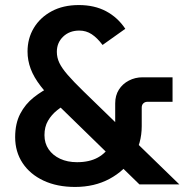

<svg xmlns="http://www.w3.org/2000/svg" viewBox="-20 -730 748 760"><path d="M532 0 215 -309Q169 -353 141.5 -388.5Q114 -424 101.5 -457.5Q89 -491 89 -526Q89 -578 114 -619.5Q139 -661 184.5 -685.5Q230 -710 292 -710Q354 -710 400 -685.5Q446 -661 476 -616L386 -552Q365 -580 343 -594.5Q321 -609 294 -609Q255 -609 230 -585Q205 -561 205 -525Q205 -502 215 -481Q225 -460 248 -433.5Q271 -407 310 -369L690 0ZM277 10Q206 10 152.5 -15Q99 -40 69.5 -84.5Q40 -129 40 -187Q40 -241 60 -279.5Q80 -318 113.5 -344.5Q147 -371 187 -390L254 -325Q228 -311 206 -293.5Q184 -276 170 -252Q156 -228 156 -195Q156 -163 172.5 -139Q189 -115 218 -101.5Q247 -88 285 -88Q334 -88 367.5 -106.5Q401 -125 418.5 -159Q436 -193 436 -238V-321Q436 -352 450.5 -375Q465 -398 490 -411Q515 -424 544 -424H663V-327H563Q554 -327 547.5 -321Q541 -315 541 -304V-231Q541 -162 507 -108Q473 -54 413.5 -22Q354 10 277 10Z"/></svg>

Font: SUSE Thin SemiBold
Style: Regular
Weight: 600
Version: Version 1.000